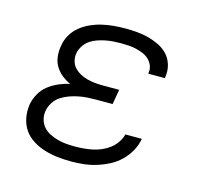

<svg xmlns="http://www.w3.org/2000/svg" viewBox="-84 -621 767 722"><g transform="rotate(15 300.0 -260.0)"><path d="M250 8Q223 8 197 5Q171 2 146.5 -5.5Q122 -13 100.5 -26.5Q79 -40 65 -60Q51 -80 46 -106Q41 -132 45 -159Q49 -180 60 -200.5Q71 -221 89.5 -235.5Q108 -250 129 -259Q150 -268 172 -273Q154 -281 138.5 -293.5Q123 -306 113 -322.5Q103 -339 100.5 -360Q98 -381 102 -402Q105 -424 116.5 -444.5Q128 -465 146.5 -480Q165 -495 186.5 -504.5Q208 -514 230 -519Q252 -524 274.5 -526Q297 -528 318 -528Q342 -528 365.5 -526Q389 -524 411 -518Q433 -512 453 -502Q473 -492 487.5 -476Q502 -460 508.5 -437.5Q515 -415 511 -392Q511 -390 511 -388.5Q511 -387 510 -386H446Q446 -386 446 -387Q446 -388 446 -389Q449 -404 443.5 -417.5Q438 -431 428 -440.5Q418 -450 405 -455.5Q392 -461 377.5 -464.5Q363 -468 348 -469Q333 -470 318 -470Q303 -470 288 -469Q273 -468 258 -465Q243 -462 228 -457Q213 -452 199.5 -443Q186 -434 177 -420Q168 -406 165 -392Q162 -376 166 -360.5Q170 -345 180 -334.5Q190 -324 203 -317Q216 -310 231 -306Q246 -302 261.5 -300.5Q277 -299 293 -299H356L346 -241H284Q267 -241 249.5 -240Q232 -239 214.5 -235.5Q197 -232 180 -226Q163 -220 147.5 -210Q132 -200 122 -184Q112 -168 109 -151Q106 -134 110.5 -117.5Q115 -101 125.5 -89Q136 -77 151 -69.5Q166 -62 182 -57.5Q198 -53 215 -51.5Q232 -50 250 -50Q267 -50 284 -51.5Q301 -53 318 -56.5Q335 -60 351.5 -67Q368 -74 382.5 -85Q397 -96 407.5 -111.5Q418 -127 422 -143H486Q482 -119 469.5 -96Q457 -73 438 -54.5Q419 -36 395.5 -24Q372 -12 347.5 -4.5Q323 3 298.5 5.5Q274 8 250 8Z"/></g></svg>

Font: Iosevka SS04 Lt Ex Obl
Style: Regular
Weight: 300
Width: 7
Italic angle: -9°
Monospace: yes
Designer: Belleve Invis
Foundry: Belleve Invis
Version: Version 19.0.0; ttfautohint (v1.8.4)